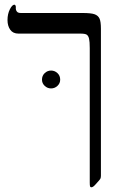

<svg xmlns="http://www.w3.org/2000/svg" viewBox="-20 -609 531 824"><path d="M413.1 145Q413.1 152.3 411.1 157.2Q409.2 162.1 387.2 185.5Q378.4 194.8 372.1 194.8Q367.7 194.8 366.5 190.9Q365.2 187 365.2 174.8V-402.8Q365.2 -430.2 362.3 -442.6Q359.4 -455.1 352.5 -460Q345.7 -464.8 324.2 -464.8H59.1Q35.6 -464.8 23.9 -481.4Q12.2 -498 12.2 -522.9Q12.2 -548.8 22.2 -568.8Q32.2 -588.9 42 -588.9Q44.4 -588.9 46.1 -585.9Q47.9 -583 47.9 -580.1V-570.8Q47.9 -565.4 52.5 -559.3Q57.1 -553.2 69.8 -553.2H335Q370.6 -553.2 385.7 -547.9Q400.9 -542.5 407 -529.5Q413.1 -516.6 413.1 -485.8ZM160.2 -267.1Q160.2 -284.2 171.9 -295.2Q183.6 -306.2 199.2 -306.2Q214.8 -306.2 226.6 -295.2Q238.3 -284.2 238.3 -267.1Q238.3 -251.5 226.6 -240.5Q214.8 -229.5 199.2 -229.5Q183.6 -229.5 171.9 -240.5Q160.2 -251.5 160.2 -267.1Z"/></svg>

Font: Times New Roman
Style: Regular
Weight: 400
Designer: Steve Matteson
Foundry: Ascender Corporation
Version: Version 2.00.3